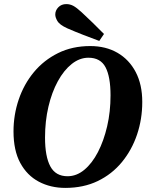

<svg xmlns="http://www.w3.org/2000/svg" viewBox="-20 -900 715 938"><path d="M299 18Q227 18 169.5 -12.5Q112 -43 79 -104Q46 -165 46 -258Q46 -339 71.5 -414Q97 -489 145.5 -547.5Q194 -606 263.5 -640.5Q333 -675 421 -675Q497 -675 554 -642Q611 -609 643 -548Q675 -487 675 -402Q675 -318 649.5 -242.5Q624 -167 575.5 -108Q527 -49 457.5 -15.5Q388 18 299 18ZM310 -39Q354 -39 392 -70.5Q430 -102 458.5 -157Q487 -212 503.5 -283Q520 -354 520 -434Q520 -525 495.5 -571.5Q471 -618 412 -618Q369 -618 330.5 -587.5Q292 -557 262.5 -503Q233 -449 216.5 -378.5Q200 -308 200 -228Q200 -135 226 -87Q252 -39 310 -39ZM488 -734 465 -700Q427 -714 387 -729.5Q347 -745 308 -762Q271 -779 260.5 -797Q250 -815 250 -829Q250 -849 265 -864.5Q280 -880 304 -880Q322 -880 338 -871.5Q354 -863 379 -840Q432 -791 488 -734Z"/></svg>

Font: Source Serif Pro
Style: Bold Italic
Weight: 700
Italic angle: -12°
Designer: Frank Grießhammer
Foundry: Adobe Systems Incorporated
Version: Version 3.001;hotconv 1.0.111;makeotfexe 2.5.65597